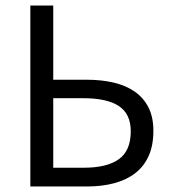

<svg xmlns="http://www.w3.org/2000/svg" viewBox="-20 -676 620 696"><path d="M90 0V-656H173V-387H294Q348 -387 392.5 -376.5Q437 -366 469 -343.5Q501 -321 518.5 -286Q536 -251 536 -202Q536 -149 519 -111Q502 -73 470.5 -48.5Q439 -24 394.5 -12Q350 0 295 0ZM173 -68H284Q368 -68 411 -99Q454 -130 454 -200Q454 -263 411 -291.5Q368 -320 282 -320H173Z"/></svg>

Font: Processing Sans Pro
Style: Regular
Weight: 400
Designer: Paul D. Hunt
Foundry: Adobe Systems Incorporated
Version: Version 2.020;PS 2.000;hotconv 1.0.86;makeotf.lib2.5.63406